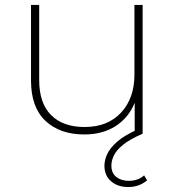

<svg xmlns="http://www.w3.org/2000/svg" viewBox="-20 -539 706 774"><path d="M320 3Q221 3 163 -52Q105 -107 105 -214V-519H138V-216Q138 -123 186 -75Q234 -27 321 -27Q414 -27 468 -85Q522 -143 522 -239V-519H555V0H523V-125Q499 -65 446.5 -31Q394 3 320 3ZM497 215Q455 215 428 192Q401 169 401 129Q401 107 412 82.5Q423 58 452.5 32Q482 6 539 -19L555 0Q502 23 475 45.5Q448 68 438.5 89Q429 110 429 128Q429 159 449 174.5Q469 190 499 190Q537 190 561 168L573 188Q541 215 497 215Z"/></svg>

Font: Montserrat ExtraLight
Style: Regular
Weight: 200
Designer: Julieta Ulanovsky
Foundry: Julieta Ulanovsky
Version: Version 9.000; ttfautohint (v1.8.4.7-5d5b)